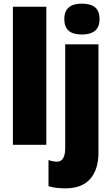

<svg xmlns="http://www.w3.org/2000/svg" viewBox="-20 -797 616 1057"><path d="M51 0V-760H235V0ZM430 -777Q478 -777 503 -757Q528 -737 528 -691Q528 -607 430 -607Q334 -607 334 -691Q334 -736 359 -756.5Q384 -777 430 -777ZM247 228V84Q272 93 294 93Q339 93 339 17V-553H522V44Q522 136 476.5 188Q431 240 339 240Q317 240 291 237Q265 234 247 228Z"/></svg>

Font: Noto Sans Display Black Narrow
Style: Regular
Weight: 900
Width: 4
Designer: Monotype Design team
Foundry: Monotype Imaging Inc.
Version: Version 1.000